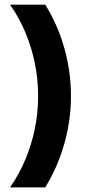

<svg xmlns="http://www.w3.org/2000/svg" viewBox="-20 -687 373 832"><path d="M23.6 125Q63.2 68.1 89.9 4.2Q116.7 -59.7 130.9 -128.8Q145.1 -197.9 145.1 -270.8Q145.1 -344.4 130.9 -413.5Q116.7 -482.6 89.9 -546.5Q63.2 -610.4 23.6 -666.7H176.4Q212.5 -608.3 237.2 -543.8Q261.8 -479.2 274.7 -410.8Q287.5 -342.4 287.5 -270.8Q287.5 -200 274.7 -131.9Q261.8 -63.9 237.2 0.7Q212.5 65.3 176.4 125Z"/></svg>

Font: Afacad Flux ExtraBold
Style: Regular
Weight: 800
Designer: Kristian Moeller
Foundry: Dicotype
Version: Version 1.100